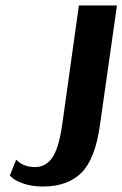

<svg xmlns="http://www.w3.org/2000/svg" viewBox="-20 -670 447 701"><path d="M39 -87Q65 -60 108 -60Q146 -60 170 -93Q194 -126 207 -214L268 -650H407L345 -214Q328 -90 277.5 -39.5Q227 11 137 11Q98 11 68 1Q38 -9 27 -19L16 -29Z"/></svg>

Font: Arsenal
Style: Bold Italic
Weight: 700
Italic angle: -9.10001°
Designer: Andrij Shevchenko
Foundry: Stairsfor
Version: Version 2.001;PS 002.001;hotconv 1.0.88;makeotf.lib2.5.64775